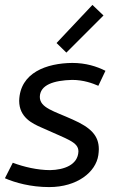

<svg xmlns="http://www.w3.org/2000/svg" viewBox="-41 -750 506 781"><path d="M335 -730 189 -575 229 -536 380 -687ZM252 -425C299 -425 336 -411 359 -401L388 -462C352 -480 308 -494 253 -494C149 -493 40 -455 37 -340C37 -272 92 -247 126 -232C233 -183 278 -173 278 -134C276 -79 219 -59 163 -58C112 -58 56 -71 11 -88L-21 -25C20 -7 84 11 159 11C273 11 349 -50 359 -119C360 -128 361 -135 361 -143C361 -198 329 -231 254 -264C179 -298 121 -311 121 -356C122 -405 178 -423 252 -425Z"/></svg>

Font: Cantarell
Style: Oblique
Weight: 400
Italic angle: -8°
Designer: Dave Crossland
Version: Version 0.024